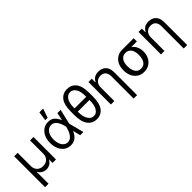

<svg xmlns="http://www.w3.org/2000/svg" viewBox="154 -1932 3296 3296"><g transform="rotate(-45 1802.0 -284.5)"><path d="M76.7 204.5V-545.5H160.5V-223Q160.5 -156.6 201.7 -115.2Q242.9 -73.9 311.1 -73.9Q379.3 -73.9 420.5 -115.4Q461.6 -157 461.6 -223V-545.5H545.5V0H461.6V-81H457.4Q435.4 -38 396 -15.4Q356.5 7.1 311.1 7.1Q265.6 7.1 226.4 -15.4Q187.1 -38 164.8 -81H160.5V204.5Z M899.1 11.4Q831 10.7 780.2 -25.7Q729.4 -62.1 701.3 -126.1Q673.3 -190 673.3 -272.7Q673.3 -354.8 702.9 -417.8Q732.6 -480.8 784.8 -516.7Q837 -552.6 904.8 -552.6Q979.4 -552.6 1024.3 -510.8Q1069.2 -469.1 1095.2 -403.4H1095.5L1126.4 -545.5H1204.5L1141 -272.7L1211.6 0H1133.5L1100.1 -137.8H1099.4Q1071.7 -71.7 1023.1 -29.8Q974.4 12.1 899.1 11.4ZM1067.1 -272.7 1066.8 -274.1Q1061.4 -300.1 1050.4 -334.5Q1039.4 -369 1021 -401.6Q1002.5 -434.3 973.9 -455.8Q945.3 -477.3 904.8 -477.3Q861.5 -477.3 828.1 -451Q794.7 -424.7 775.9 -378.2Q757.1 -331.7 757.1 -271.3Q757.1 -212.4 774.9 -165.3Q792.6 -118.3 824.6 -91.1Q856.5 -63.9 899.1 -63.9Q938.6 -63.9 967.7 -85.8Q996.8 -107.6 1016.7 -140.8Q1036.6 -174 1048.8 -209.3Q1061.1 -244.7 1066.8 -271.3ZM892 -606.5 916.2 -772.7H1007.1L950.3 -606.5Z M1758.5 -402V-315.3Q1758.5 -148.1 1697.4 -69.1Q1636.4 9.9 1534.1 9.9Q1431.8 9.9 1369.3 -69.1Q1306.8 -148.1 1306.8 -315.3V-402Q1306.8 -568.2 1368.6 -644.9Q1430.4 -721.6 1532.7 -721.6Q1636 -721.6 1697.3 -644.9Q1758.5 -568.2 1758.5 -402ZM1390.6 -393.5H1673.3V-417.6Q1673.3 -527.3 1634.4 -586.8Q1595.5 -646.3 1532.7 -646.3Q1470.9 -646.3 1430.8 -586.8Q1390.6 -527.3 1390.6 -417.6ZM1673.3 -299.7V-315.3H1390.6V-299.7Q1390.6 -190 1431.5 -127.7Q1472.3 -65.3 1534.1 -65.3Q1596.9 -65.3 1635.1 -127.7Q1673.3 -190 1673.3 -299.7Z M1963.1 -328.1V0H1879.3V-545.5H1960.2V-460.2H1967.3Q1986.5 -501.8 2025.6 -527.2Q2064.6 -552.6 2126.4 -552.6Q2209.5 -552.6 2260.3 -501.8Q2311.1 -451 2311.1 -346.6V204.5H2227.3V-340.9Q2227.3 -404.8 2194.1 -441.1Q2160.9 -477.3 2102.3 -477.3Q2042.6 -477.3 2002.8 -438.4Q1963.1 -399.5 1963.1 -328.1Z M2446 -258.5V-269.9Q2446 -343 2474.3 -401.6Q2502.5 -460.2 2555.2 -494.3Q2608 -528.4 2681.8 -528.4H2960.2V-450.3H2823.9Q2869 -418.3 2894 -366.5Q2919 -314.6 2919 -248.6V-238.6Q2919 -174.7 2891.2 -117.9Q2863.3 -61.1 2810.5 -25.6Q2757.8 9.9 2683.2 9.9Q2608.7 9.9 2555.6 -25.6Q2502.5 -61.1 2474.3 -121.8Q2446 -182.5 2446 -258.5ZM2544 -269.9V-258.5Q2544 -207.4 2558.4 -164.1Q2572.8 -120.7 2603.5 -94.5Q2634.2 -68.2 2683.2 -68.2Q2731.5 -68.2 2761.9 -94.5Q2792.3 -120.7 2806.6 -164.1Q2821 -207.4 2821 -258.5V-269.9Q2821 -318.2 2806.6 -359.2Q2792.3 -400.2 2761.5 -425.2Q2730.8 -450.3 2681.8 -450.3Q2633.5 -450.3 2603.2 -425.2Q2572.8 -400.2 2558.4 -359.2Q2544 -318.2 2544 -269.9Z M3179 -328.1V0H3095.2V-545.5H3176.1V-460.2H3183.2Q3202.4 -501.8 3241.5 -527.2Q3280.5 -552.6 3342.3 -552.6Q3425.4 -552.6 3476.2 -501.8Q3527 -451 3527 -346.6V204.5H3443.2V-340.9Q3443.2 -404.8 3410 -441.1Q3376.8 -477.3 3318.2 -477.3Q3258.5 -477.3 3218.8 -438.4Q3179 -399.5 3179 -328.1Z"/></g></svg>

Font: Inter UI
Style: Regular
Weight: 400
Designer: Rasmus Andersson
Foundry: rsms
Version: 3.2;8d6f07862